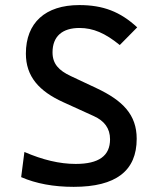

<svg xmlns="http://www.w3.org/2000/svg" viewBox="-20 -723 626 753"><path d="M269 9.8C435.1 9.8 516.1 -53.2 516.1 -178.7C516.1 -273.4 461.4 -328.6 358.9 -377L257.3 -424.8C210.4 -446.8 186 -472.7 186 -517.6C186 -580.6 224.6 -613.3 291.5 -613.3C345.2 -613.3 392.1 -593.3 449.7 -546.4L518.1 -615.7C451.7 -677.2 384.3 -703.1 291 -703.1C157.7 -703.1 81.5 -633.8 81.5 -512.7C81.5 -422.9 133.3 -365.2 228 -322.3L348.1 -267.6C389.2 -249 411.6 -219.7 411.6 -176.8C411.6 -111.8 367.7 -80.1 276.9 -80.1C213.4 -80.1 147 -96.2 75.7 -127L63 -28.3C121.6 -2.9 189.9 9.8 269 9.8Z"/></svg>

Font: Cascadia Code PL
Style: Regular
Weight: 400
Monospace: yes
Designer: Aaron Bell
Foundry: Saja Typeworks
Version: Version 2404.023